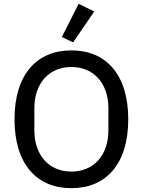

<svg xmlns="http://www.w3.org/2000/svg" viewBox="-20 -974 748 1006"><path d="M474 -914 392 -954 304 -780 363 -752ZM354 12C535 12 652 -114 652 -349C652 -584 535 -710 354 -710C173 -710 56 -584 56 -349C56 -114 173 12 354 12ZM354 -75C238 -75 160 -159 160 -292V-406C160 -539 238 -623 354 -623C470 -623 548 -539 548 -406V-292C548 -159 470 -75 354 -75Z"/></svg>

Font: IBM Plex Devanagari Text
Style: Regular
Weight: 450
Designer: Mike Abbink, Paul van der Laan, Pieter van Rosmalen, Erin McLaughlin
Foundry: Bold Monday
Version: Version 1.0